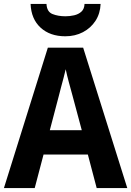

<svg xmlns="http://www.w3.org/2000/svg" viewBox="-20 -959 669 979"><path d="M473 0 428 -171H202L157 0H0L224 -716H404L629 0ZM349 -474Q341 -503 331 -540Q321 -577 315 -606Q311 -588 304 -561.5Q297 -535 290.5 -511Q284 -487 281 -474L234 -295H397ZM493 -939Q491 -890 467 -853Q443 -816 403 -795Q363 -774 313 -774Q235 -774 187 -818Q139 -862 136 -939H217Q219 -899 247.5 -887.5Q276 -876 314 -876Q336 -876 358 -881Q380 -886 395 -899.5Q410 -913 411 -939Z"/></svg>

Font: Noto Sans Sinhala SemiCondensed
Style: Bold
Weight: 700
Width: 4
Designer: Jelle Bosma - Monotype Design Team
Foundry: Monotype Imaging Inc.
Version: Version 2.006; ttfautohint (v1.8.4.7-5d5b)